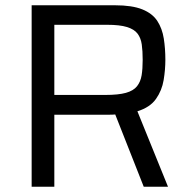

<svg xmlns="http://www.w3.org/2000/svg" viewBox="-20 -708 721 728"><path d="M100 0V-688H416Q481 -688 519.5 -672.5Q558 -657 576.5 -628.5Q595 -600 601 -562Q607 -524 607 -481Q607 -444 600.5 -404.5Q594 -365 571.5 -333Q549 -301 501 -286L617 0H525L411 -289L435 -277Q428 -275 418 -274Q408 -273 391 -273H186V0ZM186 -348H379Q429 -348 457.5 -356Q486 -364 499.5 -381Q513 -398 517 -422.5Q521 -447 521 -481Q521 -515 517.5 -539.5Q514 -564 501.5 -580.5Q489 -597 461.5 -605.5Q434 -614 386 -614H186Z"/></svg>

Font: Saira Thin
Style: Regular
Weight: 400
Version: Version 1.101